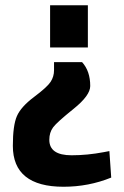

<svg xmlns="http://www.w3.org/2000/svg" viewBox="-20 -520 473 732"><path d="M222 192Q126 192 77.5 153Q29 114 29 36Q29 -42 44.5 -77.5Q60 -113 110 -150.5Q160 -188 173 -208Q186 -228 186 -252V-283H293Q324 -249 324 -192Q324 -156 260.5 -105Q197 -54 182.5 -34.5Q168 -15 168 13Q168 72 253 72Q313 72 376 60L397 56L404 157Q318 192 222 192ZM315 -500V-339H171V-500Z"/></svg>

Font: Titillium Web[RUS by Daymarius]
Style: Bold
Weight: 700
Designer: Cyrillization by Daymarius
Foundry: Cyrillization by Daymarius
Version: Version 1.002 September 11, 2018